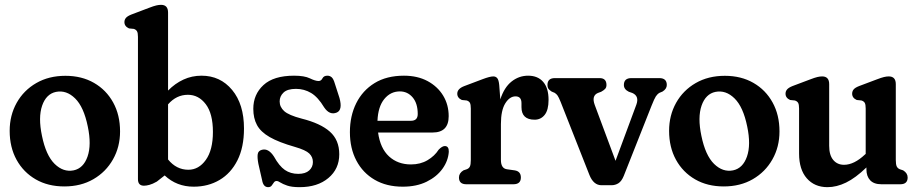

<svg xmlns="http://www.w3.org/2000/svg" viewBox="-20 -762 3782 794"><path d="M250.5 -448.5Q318 -448.5 368.8 -419.2Q419.5 -390 448 -338.2Q476.5 -286.5 476.5 -218.5Q476.5 -154.5 447.2 -102.8Q418 -51 366.2 -21Q314.5 9 246 9Q178.5 9 127.8 -20.2Q77 -49.5 48.5 -101.2Q20 -153 20 -221Q20 -285 49 -336.8Q78 -388.5 130 -418.5Q182 -448.5 250.5 -448.5ZM284.5 -57.5Q325 -66 342 -114.5Q359 -163 343 -239Q326.5 -320 290.5 -355.2Q254.5 -390.5 211.5 -382Q171 -373.5 154.2 -325Q137.5 -276.5 153.5 -200.5Q170 -119.5 206 -84.2Q242 -49 284.5 -57.5Z M675 -710V-387.5Q704 -417 738.8 -433Q773.5 -449 813.5 -449Q891 -449 940 -390Q989 -331 989 -230.5Q989 -153 962 -99.2Q935 -45.5 888 -17.8Q841 10 781 10Q710.5 10 661 -36.5L628.5 -11Q611 -1 597.8 2.5Q584.5 6 575.5 6Q550.5 6 550.5 -21V-609.5Q550.5 -626 546.5 -632.8Q542.5 -639.5 533.5 -642.5L513.5 -644.5Q494.5 -653 494.5 -670.5Q494.5 -680.5 500.8 -688Q507 -695.5 523.5 -702L596 -729.5Q615.5 -737 626.2 -739.5Q637 -742 646 -742Q675 -742 675 -710ZM757 -370Q709.5 -370 675 -330.5V-102.5Q709.5 -60 759 -60Q802 -60 831.2 -100.8Q860.5 -141.5 860.5 -216.5Q860.5 -292 831 -331Q801.5 -370 757 -370Z M1213.5 -43Q1243 -43 1258.5 -57Q1274 -71 1274 -92Q1274 -112.5 1259.2 -127Q1244.5 -141.5 1199.5 -154.5Q1133 -173.5 1095.5 -195Q1058 -216.5 1042.8 -244.8Q1027.5 -273 1027.5 -312Q1027.5 -371.5 1069.5 -410.2Q1111.5 -449 1196 -449Q1239 -449 1261.5 -438Q1284 -427 1297.5 -427Q1308 -427 1313.5 -438Q1319 -449 1334 -449Q1344 -449 1351.5 -442.5Q1359 -436 1364.5 -417L1384 -356.5Q1397.5 -307 1372.5 -296.5Q1343 -284.5 1320.5 -318Q1295 -360.5 1266.5 -377.5Q1238 -394.5 1204 -394.5Q1168.5 -394.5 1152.5 -379.2Q1136.5 -364 1136.5 -342.5Q1136.5 -319.5 1155.2 -302.5Q1174 -285.5 1227.5 -271.5Q1305.5 -252 1344.2 -217.5Q1383 -183 1383 -124Q1383 -63.5 1338 -25.8Q1293 12 1219 12Q1186.5 12 1167.8 5.5Q1149 -1 1139.5 -7.2Q1130 -13.5 1124 -13.5Q1116.5 -13.5 1112.5 -7.2Q1108.5 -1 1103.5 5.5Q1098.5 12 1089 12Q1069 12 1064 -16.5L1048.5 -84.5Q1043.5 -111 1045.8 -124.8Q1048 -138.5 1063 -142.5Q1090 -150 1113 -114.5Q1134.5 -75.5 1158 -59.2Q1181.5 -43 1213.5 -43Z M1835.5 -281.5Q1835.5 -214 1769 -214H1543.5Q1552.5 -148.5 1588.8 -115.2Q1625 -82 1679.5 -82Q1718.5 -82 1748 -99.5Q1777.5 -117 1794 -143Q1808.5 -158 1819.5 -158Q1836.5 -158 1836 -134.5Q1833.5 -97 1809.8 -64Q1786 -31 1744.2 -10.5Q1702.5 10 1645.5 10Q1578.5 10 1529.5 -18.5Q1480.5 -47 1453.8 -97.8Q1427 -148.5 1427 -215.5Q1427 -282.5 1453.2 -335.2Q1479.5 -388 1529.2 -418.5Q1579 -449 1650.5 -449Q1706.5 -449 1748 -426.8Q1789.5 -404.5 1812.5 -366.8Q1835.5 -329 1835.5 -281.5ZM1633.5 -384Q1595 -384 1569.2 -352.5Q1543.5 -321 1541 -262.5H1679.5Q1707.5 -262.5 1707.5 -290.5Q1707.5 -334.5 1686.5 -359.2Q1665.5 -384 1633.5 -384Z M2044.5 -410.5 2049 -351Q2065 -400.5 2095.5 -424.8Q2126 -449 2164 -449Q2204 -449 2226.2 -423.5Q2248.5 -398 2248.5 -349Q2248.5 -307 2232.5 -287Q2216.5 -267 2191 -267Q2136.5 -267 2136.5 -319V-335.5Q2136.5 -363.5 2112 -363.5Q2087.5 -363.5 2069.5 -334.5Q2051.5 -305.5 2051.5 -249V-100.5Q2051.5 -65.5 2076.5 -62L2108.5 -57.5Q2134 -53.5 2134 -28Q2134 0 2103 0H1908.5Q1878 0 1878 -28Q1878 -46 1896.5 -57.5L1910 -62Q1919.5 -65.5 1923.2 -73.5Q1927 -81.5 1927 -100.5V-313.5Q1927 -330 1923.2 -336.8Q1919.5 -343.5 1910 -346.5L1890 -348.5Q1871 -357 1871 -374.5Q1871 -395 1900 -406L1975.5 -434.5Q2006 -446 2020 -446Q2030.5 -446 2036.5 -438.5Q2042.5 -431 2044.5 -410.5Z M2508.5 4H2467.5Q2434.5 4 2417.5 -38.5L2298.5 -340.5Q2290.5 -360 2286 -366.5Q2281.5 -373 2274 -378L2261 -383.5Q2250.5 -390.5 2247.2 -396Q2244 -401.5 2244 -410.5Q2244 -439 2274.5 -439H2459.5Q2488 -439 2488 -410.5Q2488 -400.5 2482.5 -394.5Q2477 -388.5 2466 -382.5L2452.5 -377.5Q2425.5 -366 2439.5 -328L2525.5 -97L2611.5 -329Q2624.5 -364.5 2595 -377.5L2580.5 -382.5Q2560 -392.5 2560 -410.5Q2560 -439 2591 -439H2706.5Q2737.5 -439 2737.5 -410.5Q2737.5 -394.5 2720 -383.5L2707 -378Q2698.5 -373 2692.2 -363.5Q2686 -354 2674.5 -325L2559.5 -34.5Q2550.5 -12.5 2537.5 -4.2Q2524.5 4 2508.5 4Z M2977.5 -448.5Q3045 -448.5 3095.8 -419.2Q3146.5 -390 3175 -338.2Q3203.5 -286.5 3203.5 -218.5Q3203.5 -154.5 3174.2 -102.8Q3145 -51 3093.2 -21Q3041.5 9 2973 9Q2905.5 9 2854.8 -20.2Q2804 -49.5 2775.5 -101.2Q2747 -153 2747 -221Q2747 -285 2776 -336.8Q2805 -388.5 2857 -418.5Q2909 -448.5 2977.5 -448.5ZM3011.5 -57.5Q3052 -66 3069 -114.5Q3086 -163 3070 -239Q3053.5 -320 3017.5 -355.2Q2981.5 -390.5 2938.5 -382Q2898 -373.5 2881.2 -325Q2864.5 -276.5 2880.5 -200.5Q2897 -119.5 2933 -84.2Q2969 -49 3011.5 -57.5Z M3284.5 -127V-313.5Q3284.5 -330 3280.5 -336.8Q3276.5 -343.5 3267 -346.5L3247.5 -348.5Q3228.5 -357 3228.5 -374.5Q3228.5 -384.5 3234.8 -392Q3241 -399.5 3257 -406L3330 -433.5Q3349.5 -441 3360.2 -443.5Q3371 -446 3380 -446Q3409 -446 3409 -414V-159Q3409 -120.5 3425.8 -100.5Q3442.5 -80.5 3470.5 -80.5Q3512 -80.5 3557 -123L3560 -125.5V-313.5Q3560 -330 3556 -336.8Q3552 -343.5 3542.5 -346.5L3523 -348.5Q3504 -357 3504 -374.5Q3504 -384.5 3510 -392Q3516 -399.5 3532.5 -406L3605.5 -433.5Q3625 -441 3635.8 -443.5Q3646.5 -446 3655.5 -446Q3684.5 -446 3684.5 -414V-100.5Q3684.5 -81.5 3688.5 -73.5Q3692.5 -65.5 3701.5 -62L3715 -57.5Q3733.5 -46 3733.5 -28Q3733.5 0 3703 0H3625Q3594 0 3578.5 -16.5Q3563 -33 3563 -61.5V-69.5Q3518 -26 3478.8 -7Q3439.5 12 3402 12Q3348.5 12 3316.5 -24.5Q3284.5 -61 3284.5 -127Z"/></svg>

Font: Fraunces 144pt S100 SemiBold
Style: Regular
Weight: 600
Version: Version 1.000; ttfautohint (v1.8.3)